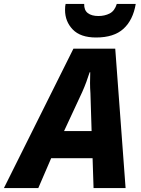

<svg xmlns="http://www.w3.org/2000/svg" viewBox="-77 -963 724 983"><path d="M-57 0 299 -714H513L566 0H402L397 -153H185L119 0ZM251 -292H392L386 -486Q384 -512 384 -539Q384 -566 385 -593H382Q374 -568 365 -543.5Q356 -519 344 -492ZM415 -771Q335 -771 295.5 -812Q256 -853 256 -912Q256 -933 259 -943H354Q353 -911 372.5 -896Q392 -881 427 -881Q459 -881 484.5 -894Q510 -907 521 -943H618Q604 -860 555 -815.5Q506 -771 415 -771Z"/></svg>

Font: Noto Sans Disp ExtBd
Style: Italic
Weight: 800
Italic angle: -12°
Designer: Monotype Design Team
Foundry: Monotype Imaging Inc.
Version: Version 2.000;GOOG;noto-source:20170915:90ef993387c0